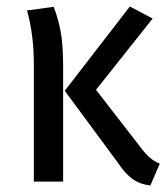

<svg xmlns="http://www.w3.org/2000/svg" viewBox="-20 -558 512 590"><path d="M275 -282 413 -104Q428 -84 441 -73Q454 -62 471 -55L442 12Q409 8 386.5 -8.5Q364 -25 340 -61L179 -279L379 -538L449 -501ZM174 -354V0H84V-361Q84 -451 63 -526L145 -537Q159 -501 166.5 -460.5Q174 -420 174 -354Z"/></svg>

Font: Fira Sans Condensed
Style: Regular
Weight: 400
Width: 3
Designer: bBox Type GmbH & Carrois Corporate GbR & Edenspiekermann AG
Foundry: bBox Type GmbH & Carrois Corporate GbR & Edenspiekermann AG
Version: Version 4.301